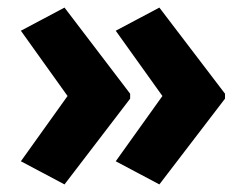

<svg xmlns="http://www.w3.org/2000/svg" viewBox="-20 -623 647 506"><path d="M573 -363V-376L400 -603L285 -542L408 -370L285 -198L400 -137ZM323 -363V-376L150 -603L35 -542L158 -370L35 -198L150 -137Z"/></svg>

Font: Noto Sans Kannada UI SemiCondensed ExtraBold
Style: Regular
Weight: 800
Width: 4
Designer: Jelle Bosma - Monotype Design Team
Foundry: Monotype Imaging Inc.
Version: Version 2.005